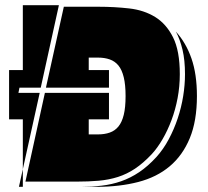

<svg xmlns="http://www.w3.org/2000/svg" viewBox="-20 -720 803 740"><path d="M464 -350Q464 -393 457 -422Q450 -451 436.5 -467.5Q423 -484 403 -491Q383 -498 358 -498H322V-450H400V-382H157L226 -694H360Q421 -694 478 -687.5Q535 -681 578 -654.5Q621 -628 647 -576Q673 -524 673 -434Q673 -387 664.5 -342Q656 -297 641 -257Q626 -217 606.5 -183.5Q587 -150 565 -126Q532 -91 500.5 -70Q469 -49 434.5 -38Q400 -27 361 -23.5Q322 -20 274 -20H78L153 -362H400V-260H322V-202H358Q383 -202 403 -209Q423 -216 436.5 -232.5Q450 -249 457 -277.5Q464 -306 464 -350ZM133 -362 68 -68V-260H15V-450H68V-700H207L137 -382H55L51 -362ZM739 -350Q739 -254 711.5 -187.5Q684 -121 634 -79Q584 -37 512.5 -18.5Q441 0 354 0H292Q334 0 372.5 -4.5Q411 -9 447 -21.5Q483 -34 516.5 -56.5Q550 -79 583 -115Q610 -145 630.5 -183.5Q651 -222 665 -264Q679 -306 686 -349.5Q693 -393 693 -434Q693 -488 683.5 -528Q674 -568 658 -598Q697 -555 718 -494.5Q739 -434 739 -350ZM53 0 68 -68V0Z"/></svg>

Font: J.M. Nexus Grotesque
Style: Regular
Weight: 900
Designer: deFharo
Foundry: deFharo
Version: Version 3.003